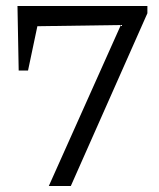

<svg xmlns="http://www.w3.org/2000/svg" viewBox="-20 -617 526 637"><path d="M42 -383 38 -597H469V-573L215 0H142L381 -534L104 -530L73 -383Z"/></svg>

Font: Piazzolla SC
Style: Regular
Weight: 400
Designer: Juan Pablo del Peral
Foundry: Huerta Tipografica
Version: Version 1.330